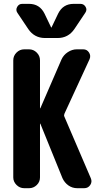

<svg xmlns="http://www.w3.org/2000/svg" viewBox="-20 -990 540 1010"><path d="M318.4 -377 458 -51.8Q465.8 -33.2 454.6 -16.6Q443.4 0 422.9 0H386.7Q360.4 0 339.8 -14.6Q319.3 -29.3 308.6 -52.7L192.4 -338.9Q192.4 -339.8 191.4 -339.8Q190.4 -339.8 190.4 -338.9V-56.6Q190.4 -33.2 173.3 -16.6Q156.2 0 132.8 0H107.4Q84 0 66.9 -17.1Q49.8 -34.2 49.8 -56.6V-672.9Q49.8 -696.3 66.9 -713.4Q84 -730.5 107.4 -730.5H132.8Q156.2 -730.5 173.3 -713.4Q190.4 -696.3 190.4 -672.9V-420.9Q190.4 -419.9 191.4 -419.9Q192.4 -419.9 192.4 -420.9L303.7 -677.7Q314.5 -701.2 336.9 -715.8Q359.4 -730.5 383.8 -730.5H418Q437.5 -730.5 448.2 -713.9Q459 -697.3 451.2 -678.7L319.3 -392.6Q315.4 -383.8 318.4 -377ZM367.2 -969.7H403.3Q420.9 -969.7 430.2 -954.1Q439.5 -938.5 428.7 -922.9L371.1 -836.9Q338.9 -790 283.2 -790H216.8Q161.1 -790 128.9 -836.9L71.3 -922.9Q61.5 -937.5 70.3 -953.6Q79.1 -969.7 96.7 -969.7H132.8Q188.5 -969.7 213.9 -918.9L249 -845.7Q249 -844.7 250 -844.7Q251 -844.7 251 -845.7L286.1 -918.9Q311.5 -969.7 367.2 -969.7Z"/></svg>

Font: Rounded Mgen+ 1m bold
Style: Bold
Weight: 700
Designer: [Source Han Sans]
Ryoko NISHIZUKA  (kana & ideographs); Paul D. Hunt (Latin, Greek & Cyrillic); Wenlong ZHANG  (bopomofo
Version: Version 1.059.20150602